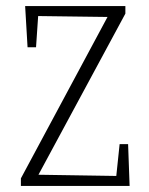

<svg xmlns="http://www.w3.org/2000/svg" viewBox="-20 -614 493 634"><path d="M49 -25 335 -558 106 -561 99 -458H71L63 -594H394V-569L107 -37L364 -33L375 -138H403L408 0H49Z"/></svg>

Font: Grenze ExtraLight
Style: Regular
Weight: 275
Designer: Renata Polastri
Foundry: Omnibus-Type
Version: Version 1.002; ttfautohint (v1.8)